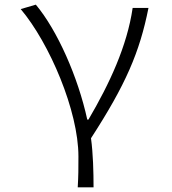

<svg xmlns="http://www.w3.org/2000/svg" viewBox="-20 -596 740 825"><path d="M317 76C317 132 317 157 314 209H382C382 144 380 63 371 -2C520 -232 580 -371 618 -562H550C526 -398 451 -237 360 -82H355C315 -266 226 -466 134 -576L69 -557C193 -410 317 -119 317 76Z"/></svg>

Font: Kawkab Mono Light
Style: Regular
Weight: 300
Monospace: yes
Designer: Abdullah Arif
Foundry: Abdullah Arif
Version: Version 1.000;PS 000.500;hotconv 1.0.88;makeotf.lib2.5.64775